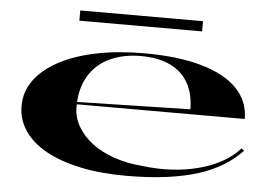

<svg xmlns="http://www.w3.org/2000/svg" viewBox="-50 -741 1165 823"><g transform="rotate(5 533.0 -329.5)"><path d="M552 -515Q698 -515 799.5 -486Q901 -457 953.5 -402.5Q1006 -348 1006 -272H281V-282L770 -293Q770 -358 744 -405Q718 -452 666.5 -477Q615 -502 539 -502Q464 -502 406 -475Q348 -448 315.5 -394Q283 -340 283 -260Q283 -216 305.5 -177Q328 -138 368 -107.5Q408 -77 464.5 -57.5Q521 -38 588 -33Q652 -25 712.5 -28.5Q773 -32 827 -46Q881 -60 926 -84.5Q971 -109 1003 -145L1015 -136Q981 -100 935 -71.5Q889 -43 829 -24Q769 -5 692 5Q615 15 519 15Q410 15 323 -3.5Q236 -22 174.5 -56Q113 -90 80.5 -138Q48 -186 48 -245Q48 -306 84 -355.5Q120 -405 187 -441Q254 -477 347 -496Q440 -515 552 -515ZM263 -630V-674H791V-630Z"/></g></svg>

Font: Kalnia Expanded
Style: Regular
Weight: 400
Width: 7
Designer: Frida Medrano
Foundry: Frida Medrano
Version: Version 1.105